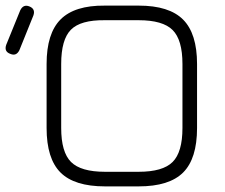

<svg xmlns="http://www.w3.org/2000/svg" viewBox="-86 -664 802 684"><path d="M288 0Q179 0 129.5 -49.5Q80 -99 80 -208V-436Q80 -545 130 -595Q180 -645 287 -644H408Q517 -644 566.5 -594Q616 -544 616 -436V-208Q616 -99 566.5 -49.5Q517 0 408 0ZM-49 -472Q-72 -480 -64 -504L-14 -627Q-3 -650 19 -641Q41 -632 33 -609L-17 -485Q-28 -463 -49 -472ZM132 -208Q132 -122 167 -87Q202 -52 288 -52H408Q494 -52 529 -87Q564 -122 564 -208V-436Q564 -522 529 -557Q494 -592 408 -592H287Q201 -593 166.5 -558Q132 -523 132 -436Z"/></svg>

Font: Jura
Style: Regular
Weight: 400
Designer: Daniel Johnson, Alexei Vanyashin
Foundry: Daniel Johnson
Version: Version 5.103